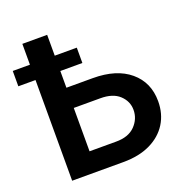

<svg xmlns="http://www.w3.org/2000/svg" viewBox="-169 -844 916 959"><g transform="rotate(-20 288.5 -364.0)"><path d="M592.3 -226.6Q592.3 -159.7 560.3 -108.6Q528.3 -57.6 468.5 -28.8Q408.7 0 324.7 0H52.7V-727.5H184.6V-446.3H324.7Q450.2 -446.3 521.2 -386.5Q592.3 -326.7 592.3 -226.6ZM184.6 -108.4H324.7Q391.6 -107.9 426.8 -144Q461.9 -180.2 461.9 -228Q461.9 -273.9 426.8 -306.6Q391.6 -339.4 324.7 -338.9H184.6ZM-38.6 -535.2V-616.7H301.8V-535.2Z"/></g></svg>

Font: Inter Tight SemiBold
Style: Regular
Weight: 600
Designer: Rasmus Andersson
Foundry: rsms
Version: Version 3.004; ttfautohint (v1.8.4.7-5d5b)